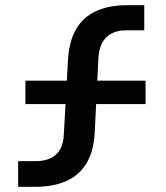

<svg xmlns="http://www.w3.org/2000/svg" viewBox="-20 -720 640 740"><path d="M115 0H50V-99H118Q151 -99 174.5 -110Q198 -121 211.5 -144Q225 -167 226 -203L242 -488Q246 -560 273 -607Q300 -654 350 -677Q400 -700 471 -700H536V-603H464Q434 -603 411 -591.5Q388 -580 374.5 -556Q361 -532 359 -492L345 -208Q341 -137 313.5 -91Q286 -45 236 -22.5Q186 0 115 0ZM78 -319V-409H541V-319Z"/></svg>

Font: SUSE SemiBold
Style: Regular
Weight: 600
Designer: Rene Bieder
Foundry: SUSE
Version: Version 1.000